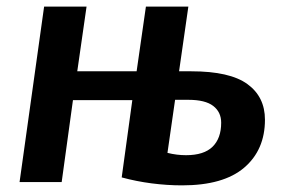

<svg xmlns="http://www.w3.org/2000/svg" viewBox="-20 -549 850 579"><path d="M529 10Q484 10 437.5 4Q391 -2 347 -14L379 -247H200L166 0H39L113 -529H241L213 -334H392L420 -529H548L520 -334H557Q673 -334 726 -295.5Q779 -257 779 -188Q779 -97 716.5 -43.5Q654 10 529 10ZM508 -248 485 -88Q513 -81 541 -81Q595 -81 621 -106.5Q647 -132 647 -179Q647 -211 623 -229.5Q599 -248 548 -248Z"/></svg>

Font: Xgbmvzvtohvqztyvzapvmeyoton
Style: Regular
Weight: 500
Italic angle: -8°
Designer: Carrois Corporate & Edenspiekermann
Foundry: Carrois Corporate GbR & Edenspiekermann AG
Version: Version 2.001